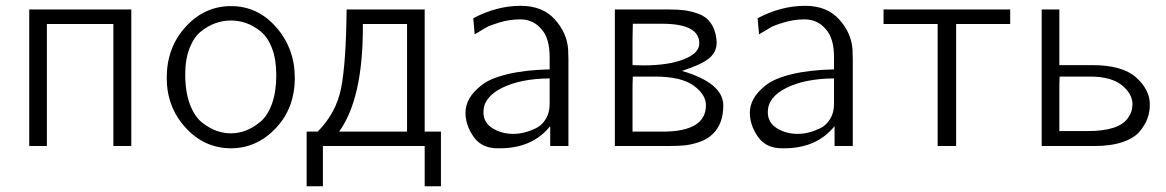

<svg xmlns="http://www.w3.org/2000/svg" viewBox="-20 -505 4033 664"><path d="M81.1 0V-472.2H434.1V0H372.1V-421.9H142.1V0Z M556.6 -235.8Q556.6 -340.8 622.1 -412.4Q687.5 -483.9 778.8 -483.9Q871.6 -483.9 935.5 -410.4Q999.5 -336.9 999.5 -235.8Q999.5 -130.9 933.6 -61.5Q867.7 7.8 778.8 7.8Q687 7.8 621.8 -63.5Q556.6 -134.8 556.6 -235.8ZM620.6 -248Q620.6 -186 637.2 -143.1Q653.8 -100.1 680.2 -80.1Q706.5 -60.1 730.5 -52Q754.4 -43.9 778.8 -43.9Q804.7 -43.9 830.1 -53.5Q855.5 -63 880.6 -84Q905.8 -105 920.7 -146.5Q935.5 -188 935.5 -245.1Q935.5 -299.3 920.7 -338.1Q905.8 -377 880.6 -397Q855.5 -417 830.1 -425.5Q804.7 -434.1 778.6 -434.1Q752.4 -434.1 727.1 -425.5Q701.7 -417 676.5 -397.5Q651.4 -377.9 636 -339.6Q620.6 -301.3 620.6 -248Z M1040.5 -49.8H1078.6Q1142.6 -113.8 1159.7 -200.4Q1176.8 -287.1 1178.7 -472.2H1448.7V-49.8H1504.9V139.2H1448.7V0H1096.7V139.2H1040.5ZM1152.8 -49.8H1387.7V-421.9H1234.9V-410.2Q1234.9 -163.6 1152.8 -49.8Z M1589.8 -115.2Q1589.8 -140.1 1602.8 -163.6Q1615.7 -187 1645.3 -210.4Q1674.8 -233.9 1735.4 -248.5Q1795.9 -263.2 1880.9 -265.1V-307.1Q1880.9 -372.1 1853.5 -402.8Q1824.7 -438 1779.8 -438Q1742.7 -438 1707.8 -427.5Q1672.9 -417 1661.4 -409.9Q1649.9 -402.8 1621.6 -386.2L1616.7 -441.9Q1697.8 -484.9 1780.8 -484.9Q1856 -484.9 1898.2 -438.5Q1940.4 -392.1 1944.8 -335L1945.8 -300.8V0H1882.8V-68.8Q1820.8 8.3 1707.5 7.8H1700.7Q1645.5 7.8 1617.7 -32.2Q1589.8 -72.3 1589.8 -115.2ZM1651.9 -117.2Q1651.9 -81.1 1683.3 -61.5Q1714.8 -42 1754.9 -42Q1772.9 -42 1791.7 -46.4Q1810.5 -50.8 1832 -60.8Q1853.5 -70.8 1867.2 -93Q1880.9 -115.2 1880.9 -145V-233.9Q1779.8 -232.9 1715.8 -200.9Q1651.9 -168.9 1651.9 -117.2Z M2106.4 0V-472.2H2293.5Q2324.2 -472.2 2346.2 -469.5Q2368.2 -466.8 2394.8 -457.5Q2421.4 -448.2 2437.3 -426.5Q2453.1 -404.8 2457.5 -371.1Q2457.5 -369.1 2458 -365Q2458.5 -360.8 2458.5 -358.9Q2458.5 -323.7 2430.9 -302.2Q2403.3 -280.8 2338.4 -259.8Q2481.4 -217.8 2481.4 -140.1Q2481.4 -77.1 2445.3 -42Q2426.3 -22.9 2397.2 -13.4Q2368.2 -3.9 2345.2 -2Q2322.3 0 2286.1 0ZM2167.5 -49.8H2271.5Q2421.4 -49.8 2421.4 -141.1Q2421.4 -178.2 2378.4 -209.2Q2335.4 -240.2 2244.1 -240.2H2168.5L2167.5 -210.9ZM2167.5 -279.8Q2173.3 -279.8 2185.8 -279.3Q2198.2 -278.8 2204.6 -278.8Q2290.5 -278.8 2344.5 -299.8Q2398.4 -320.8 2398.4 -355Q2398.4 -422.9 2269.5 -422.9H2168.5L2167.5 -370.1Z M2573.2 -115.2Q2573.2 -140.1 2586.2 -163.6Q2599.1 -187 2628.7 -210.4Q2658.2 -233.9 2718.8 -248.5Q2779.3 -263.2 2864.3 -265.1V-307.1Q2864.3 -372.1 2836.9 -402.8Q2808.1 -438 2763.2 -438Q2726.1 -438 2691.2 -427.5Q2656.2 -417 2644.8 -409.9Q2633.3 -402.8 2605 -386.2L2600.1 -441.9Q2681.2 -484.9 2764.2 -484.9Q2839.4 -484.9 2881.6 -438.5Q2923.8 -392.1 2928.2 -335L2929.2 -300.8V0H2866.2V-68.8Q2804.2 8.3 2690.9 7.8H2684.1Q2628.9 7.8 2601.1 -32.2Q2573.2 -72.3 2573.2 -115.2ZM2635.3 -117.2Q2635.3 -81.1 2666.7 -61.5Q2698.2 -42 2738.3 -42Q2756.3 -42 2775.1 -46.4Q2793.9 -50.8 2815.4 -60.8Q2836.9 -70.8 2850.6 -93Q2864.3 -115.2 2864.3 -145V-233.9Q2763.2 -232.9 2699.2 -200.9Q2635.3 -168.9 2635.3 -117.2Z M3035.6 -421.9V-472.2H3473.6V-421.9H3286.6V0H3222.7V-421.9Z M3582.5 0V-472.2H3643.6V-279.8H3757.3Q3861.3 -279.8 3908.9 -237.3Q3956.5 -194.8 3956.5 -144Q3956.5 -119.1 3949 -97.2Q3941.4 -75.2 3922.4 -51.5Q3903.3 -27.8 3862.8 -13.9Q3822.3 0 3764.6 0ZM3643.6 -51.8H3742.7Q3848.6 -51.8 3880.4 -96.2Q3896.5 -118.2 3896.5 -145Q3896.5 -180.2 3859.9 -210.2Q3823.2 -240.2 3748.5 -240.2H3644.5L3643.6 -210.9Z"/></svg>

Font: CMU Bright
Style: Roman
Weight: 500
Version: Version 0.7.0